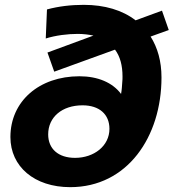

<svg xmlns="http://www.w3.org/2000/svg" viewBox="-20 -761 717 793"><path d="M677 -637 649 -717 540 -677C486 -719 412 -741 326 -741C273 -741 222 -735 174 -722L169 -602C210 -615 260 -621 301 -621C325 -621 347 -618 366 -614L176 -544L204 -465L455 -556C476 -528 486 -491 486 -445C486 -438 486 -430 485 -422C484 -406 483 -389 480 -373C445 -420 384 -446 308 -446C142 -446 23 -343 23 -195C23 -73 122 12 270 12C506 12 647 -196 647 -441C647 -508 631 -564 602 -610ZM290 -109C221 -109 179 -146 179 -206C179 -277 236 -326 321 -326C390 -326 432 -289 432 -229C432 -158 368 -109 290 -109Z"/></svg>

Font: AWKNG-Font
Style: Bold Italic
Weight: 700
Italic angle: -11.3°
Designer: Awakening Church
Foundry: Awakening Church
Version: Version 1.700;PS 001.700;hotconv 1.0.88;makeotf.lib2.5.64775